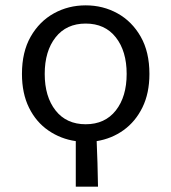

<svg xmlns="http://www.w3.org/2000/svg" viewBox="-20 -518 640 717"><path d="M300 -54Q372 -54 412.5 -105.5Q453 -157 453 -242Q453 -327 412.5 -378.5Q372 -430 300 -430Q228 -430 187.5 -378.5Q147 -327 147 -242Q147 -157 187.5 -105.5Q228 -54 300 -54ZM263 179V9Q207 1 161 -30.5Q115 -62 88.5 -115.5Q62 -169 62 -242Q62 -324 94.5 -381Q127 -438 181 -468Q235 -498 300 -498Q365 -498 419 -468Q473 -438 505.5 -381Q538 -324 538 -242Q538 -170 512 -117Q486 -64 441.5 -32Q397 0 341 9Q343 55 344 90.5Q345 126 346 179Z"/></svg>

Font: SauceCodePro NFM
Style: Regular
Weight: 400
Monospace: yes
Designer: Paul D. Hunt, Teo Tuominen
Foundry: Adobe
Version: Version 2.042;hotconv 1.1.0;makeotfexe 2.6.0;Nerd Fonts 3.3.